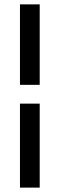

<svg xmlns="http://www.w3.org/2000/svg" viewBox="-20 -731 280 883"><path d="M71.8 131.8V-254.4H162.6V131.8ZM162.6 -340.8H71.8V-710.9H162.6Z"/></svg>

Font: Roboto
Style: Regular
Weight: 400
Designer: Google
Version: Version 2.134; 2016; ttfautohint (v1.6)